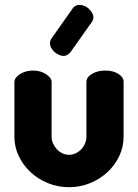

<svg xmlns="http://www.w3.org/2000/svg" viewBox="-20 -770 575 800"><path d="M268 10Q221 10 179.5 -7Q138 -24 107 -53Q76 -82 58 -120Q40 -158 40 -200V-428Q40 -446 63 -461Q86 -476 118 -476Q149 -476 172 -461Q195 -446 195 -428V-200Q195 -186 201 -172.5Q207 -159 216.5 -148.5Q226 -138 239.5 -131.5Q253 -125 268 -125Q283 -125 296 -131.5Q309 -138 319 -148.5Q329 -159 334.5 -172.5Q340 -186 340 -200V-429Q340 -448 363 -462Q386 -476 418 -476Q452 -476 473.5 -462Q495 -448 495 -429V-200Q495 -158 477 -120Q459 -82 428 -53Q397 -24 355.5 -7Q314 10 268 10ZM274 -553Q268 -546 262 -542Q245 -532 224.5 -542Q204 -552 195 -568Q182 -589 194 -609L283 -735Q285 -739 288 -741Q291 -743 294 -745Q303 -750 313 -749.5Q323 -749 332.5 -745Q342 -741 349.5 -734Q357 -727 362 -719Q376 -699 363 -679Z"/></svg>

Font: AkaAcidDosis
Style: ExtraBold
Weight: 800
Designer: Edgar Tolentino, Pablo Impallari, Igino Marini, Aka-Acid
Foundry: Edgar Tolentino, Pablo Impallari, Igino Marini, Aka-Acid
Version: Version 1.007